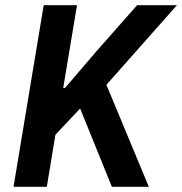

<svg xmlns="http://www.w3.org/2000/svg" viewBox="-20 -718 700 738"><path d="M288 -301 193 -200 160 0H32L148 -698H276L223 -380H230L349 -519L507 -698H660L389 -392L552 0H410Z"/></svg>

Font: IBM Plex Mono SemiBold
Style: Italic
Weight: 600
Italic angle: -9°
Monospace: yes
Designer: Mike Abbink, Paul van der Laan, Pieter van Rosmalen
Foundry: Bold Monday
Version: Version 2.3